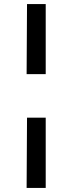

<svg xmlns="http://www.w3.org/2000/svg" viewBox="-20 -845 356 945"><path d="M205 -266V80H111L113 -266ZM205 -825V-480H111L113 -825Z"/></svg>

Font: Yaldevi ExtraLight SemiBold
Style: Regular
Weight: 600
Version: Version 1.100